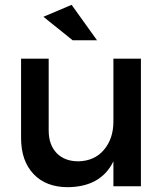

<svg xmlns="http://www.w3.org/2000/svg" viewBox="-20 -777 693 801"><path d="M67.9 -201.2V-532.2H183.1V-232.9Q183.1 -172.9 216.3 -138.4Q249.5 -104 307.1 -104Q374.5 -105.5 413.8 -152.1Q453.1 -198.7 453.1 -270V-532.2H567.9V0H453.1V-104Q401.4 2.4 263.2 3.9Q171.9 3.9 119.9 -51Q67.9 -106 67.9 -201.2ZM161.1 -707 278.8 -756.8 384.8 -608.9H283.2Z"/></svg>

Font: Trueno
Style: Regular
Weight: 400
Designer: Julieta Ulanovsky
Foundry: Julieta Ulanovsky
Version: Version 3.001b | FøM Fix